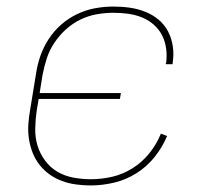

<svg xmlns="http://www.w3.org/2000/svg" viewBox="-20 -558 640 586"><path d="M257 8Q235 8 212.5 5Q190 2 169.5 -5.5Q149 -13 131.5 -25.5Q114 -38 101 -54.5Q88 -71 80 -91Q72 -111 68.5 -133Q65 -155 66.5 -178Q68 -201 72 -223L90 -333Q94 -361 103.5 -388Q113 -415 129 -439.5Q145 -464 167.5 -483.5Q190 -503 216.5 -515.5Q243 -528 271 -533Q299 -538 326 -538Q352 -538 376.5 -534.5Q401 -531 423.5 -522Q446 -513 464 -498Q482 -483 493 -462Q504 -441 507.5 -416Q511 -391 507 -366Q507 -365 507 -364Q507 -363 507 -362H486Q486 -363 486 -364Q486 -365 487 -366Q490 -388 487 -410Q484 -432 474.5 -450.5Q465 -469 449 -483Q433 -497 413 -505Q393 -513 371 -516Q349 -519 326 -519Q301 -519 275.5 -514.5Q250 -510 226 -498.5Q202 -487 181.5 -468.5Q161 -450 146 -427.5Q131 -405 123 -380.5Q115 -356 110 -330L101 -274H349L346 -256H98L92 -220Q88 -193 87.5 -165.5Q87 -138 94.5 -113.5Q102 -89 117.5 -68Q133 -47 155 -34Q177 -21 203.5 -16Q230 -11 257 -11Q290 -11 322.5 -18.5Q355 -26 384.5 -44.5Q414 -63 436 -90.5Q458 -118 471 -150L490 -143Q476 -109 452 -79Q428 -49 396 -29Q364 -9 328 -0.5Q292 8 257 8Z"/></svg>

Font: Iosevka Curly Thin Extended
Style: Italic
Weight: 100
Width: 7
Italic angle: -9°
Monospace: yes
Designer: Belleve Invis
Foundry: Belleve Invis
Version: Version 11.1.0; ttfautohint (v1.8.3)